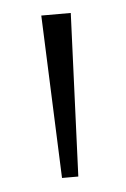

<svg xmlns="http://www.w3.org/2000/svg" viewBox="-36 -837 262 399"><g transform="rotate(-5 95.0 -638.0)"><path d="M78 -468 64.5 -808H126L112 -468Z"/></g></svg>

Font: Encode Sans Semi Condensed Light
Style: Regular
Weight: 300
Width: 4
Designer: Multiple Designers
Foundry: Impallari Type
Version: Version 3.000; ttfautohint (v1.8.3) -l 8 -r 50 -G 200 -x 14 